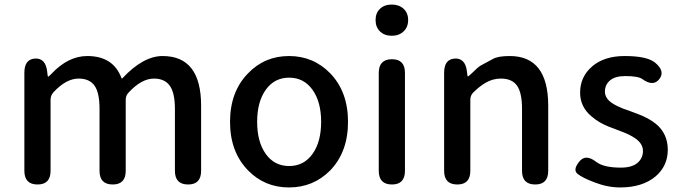

<svg xmlns="http://www.w3.org/2000/svg" viewBox="-20 -810 2987 843"><path d="M145 0Q87 0 87 -60V-491Q87 -550 134 -553Q180 -555 187 -497L189 -480Q190 -473 191.5 -473Q193 -473 205 -485Q279 -564 363 -564Q477 -564 513 -468Q515 -463 518 -467Q609 -564 694 -564Q863 -564 863 -346V-60Q863 0 806 0Q748 0 748 -60V-332Q748 -402 725.5 -433.5Q703 -465 656 -465Q601 -465 544 -403Q532 -390 532 -372V-60Q532 0 475 0Q417 0 417 -60V-332Q417 -403 395 -434Q373 -465 325 -465Q270 -465 214 -404Q202 -390 202 -372V-60Q202 0 145 0Z M1069 -62Q990 -143 990 -275Q990 -407 1069 -488Q1142 -564 1249 -564Q1356 -564 1430 -488Q1508 -407 1508 -275Q1508 -143 1430 -62Q1356 13 1249 13Q1142 13 1069 -62ZM1147 -134Q1185 -81 1249.5 -81Q1314 -81 1352 -134Q1390 -187 1390 -275Q1390 -363 1352 -416Q1314 -469 1249.5 -469Q1185 -469 1147 -416Q1109 -363 1109 -275Q1109 -187 1147 -134Z M1701 0Q1643 0 1643 -60V-490Q1643 -550 1701 -550Q1758 -550 1758 -490V-60Q1758 0 1701 0ZM1700 -653Q1668 -653 1648.5 -672Q1629 -691 1629 -722Q1629 -753 1648.5 -771.5Q1668 -790 1700 -790Q1732 -790 1752 -771.5Q1772 -753 1772 -722Q1772 -691 1752 -672Q1732 -653 1700 -653Z M1988 0Q1930 0 1930 -60V-491Q1930 -550 1977 -553Q2023 -555 2030 -497L2032 -481Q2033 -474 2034.5 -474Q2036 -474 2049 -486Q2080 -517 2092 -523Q2118 -537 2144 -551Q2166 -564 2218 -564Q2387 -564 2387 -346V-60Q2387 0 2330 0Q2272 0 2272 -60V-332Q2272 -403 2250 -434Q2228 -465 2179 -465Q2143 -465 2111 -446Q2084 -430 2057 -403Q2045 -390 2045 -372V-60Q2045 0 1988 0Z M2703 13Q2648 13 2591 -9Q2538 -29 2516 -46.5Q2494 -64 2523 -100Q2551 -136 2598 -99Q2631 -74 2706 -74Q2754 -74 2778.5 -94.5Q2803 -115 2803 -147.5Q2803 -180 2767 -204Q2746 -218 2718 -229Q2689 -240 2685.5 -241.5Q2682 -243 2655 -253Q2611 -270 2577 -299Q2527 -341 2527 -403Q2527 -473 2580 -518.5Q2633 -564 2723 -564Q2819 -564 2855 -536Q2902 -498 2875 -463Q2848 -428 2800 -463Q2782 -476 2725 -476Q2681 -476 2658.5 -457Q2636 -438 2636 -408Q2636 -378 2668 -357Q2688 -344 2716 -333Q2744 -323 2747 -322Q2750 -321 2779 -310Q2828 -292 2860 -266Q2912 -223 2912 -152.5Q2912 -82 2859 -36Q2801 13 2703 13Z"/></svg>

Font: Resource Han Rounded JP Medium
Style: Regular
Weight: 500
Designer: Cyano Hao (round all glyphs); Ryoko NISHIZUKA 西塚涼子 (kana, bopomofo & ideographs); Paul D. Hunt (Latin, Greek & Cyrillic)
Foundry: Cyano Hao
Version: 0.990